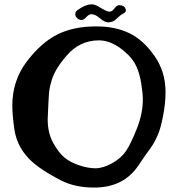

<svg xmlns="http://www.w3.org/2000/svg" viewBox="-20 -846 787 875"><path d="M401.4 -826.2Q416 -824.2 428.2 -816.4Q440.4 -808.6 444.8 -806.6Q449.2 -804.7 460 -798.8Q470.7 -793 477.5 -793H481.4Q491.2 -793.9 502 -808.1Q512.7 -822.3 522.5 -822.3Q550.8 -822.3 553.7 -798.8Q553.7 -791 544.9 -786.1Q536.1 -781.2 532.2 -778.8Q528.3 -776.4 520 -768.6Q511.7 -760.7 502.9 -753.4Q494.1 -746.1 474.6 -744.1H473.6Q457 -744.1 435.5 -762.7Q414.1 -781.2 397.5 -781.2H395.5Q385.7 -781.2 373.5 -768.1Q361.3 -754.9 351.6 -754.9H348.6Q337.9 -756.8 330.6 -764.6Q323.2 -772.5 323.2 -779.8Q323.2 -787.1 324.7 -790.5Q326.2 -793.9 329.6 -796.9Q333 -799.8 335 -801.3Q336.9 -802.7 342.8 -806.2Q348.6 -809.6 349.6 -810.5Q376 -826.2 396.5 -826.2ZM419.9 -725.6Q505.9 -725.6 569.3 -694.8Q632.8 -664.1 683.6 -591.8Q734.4 -519.5 734.4 -426.8Q734.4 -375 723.1 -317.4Q711.9 -259.8 699.2 -231Q686.5 -202.1 675.8 -185.5Q665 -168.9 642.6 -138.7L611.3 -92.8Q543.9 8.8 409.2 8.8Q322.3 8.8 258.8 -23.4Q142.6 -83 99.6 -136.7Q56.6 -187.5 45.9 -253.9Q36.1 -320.3 36.1 -364.3Q36.1 -478.5 101.6 -564.9Q167 -651.4 240.7 -688.5Q314.5 -725.6 416 -725.6ZM200.2 -367.2 197.3 -302.7Q197.3 -240.2 222.2 -195.3Q247.1 -150.4 273.4 -128.4Q299.8 -106.4 340.3 -92.8Q380.9 -79.1 415 -79.1Q449.2 -79.1 490.7 -102.1Q532.2 -125 554.2 -157.7Q576.2 -190.4 603.5 -259.3Q630.9 -328.1 630.9 -391.6Q630.9 -421.9 623.5 -466.8Q616.2 -511.7 600.6 -545.4Q585 -579.1 549.8 -609.4Q489.3 -662.1 430.7 -662.1Q342.8 -662.1 283.2 -591.8Q255.9 -560.5 239.3 -532.7Q222.7 -504.9 214.4 -476.6Q206.1 -448.2 204.1 -429.2Q202.1 -410.2 200.2 -367.2Z"/></svg>

Font: Essays1743
Style: Medium
Weight: 500
Designer: Based on the typeface in a 1743 English translation of the essays of Montaigne.  PostScript/TrueType font designed by Jo
Version: Version 002.100